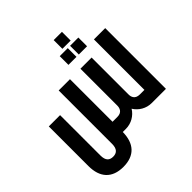

<svg xmlns="http://www.w3.org/2000/svg" viewBox="-221 -853 1167 1167"><g transform="rotate(-45 363.0 -269.5)"><path d="M421 -692V-617H492V-692ZM378 -597V-522H447V-597ZM467 -597V-522H538V-597ZM226 -454V5C226 49 206 65 176 65C145 65 126 49 126 5V-342H29V-1C29 97 79 153 176 153C272 153 322 98 323 0H350C397 0 438 -25 461 -62C484 -25 525 0 572 0H694V-522H597V-88H558C516 -88 509 -117 509 -137V-454H413V-137C413 -117 405 -88 365 -88H323V-454Z"/></g></svg>

Font: Modon Arabic
Style: Bold
Weight: 700
Designer: Ahmedzaza
Foundry: Ahmedzaza
Version: Version 2.010